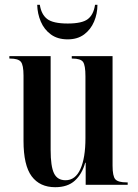

<svg xmlns="http://www.w3.org/2000/svg" viewBox="-20 -770 574 800"><path d="M210 10Q146 10 112 -35.5Q78 -81 78 -183V-455Q78 -499 67 -512.5Q56 -526 22 -526H19V-536H191V-145Q191 -77 205 -48Q219 -19 253 -19Q294 -19 315 -65.5Q336 -112 336 -194V-452Q336 -498 326 -512Q316 -526 281 -526H279V-536H449V-80Q449 -36 460.5 -23Q472 -10 508 -10H512V0H337V-92H335Q322 -45 292 -17.5Q262 10 210 10ZM262 -606Q220 -606 192 -626.5Q164 -647 150 -680Q136 -713 135 -750H146Q152 -710 176.5 -691Q201 -672 262 -672Q322 -672 346 -690.5Q370 -709 376 -750H386Q386 -713 372 -680Q358 -647 330.5 -626.5Q303 -606 262 -606Z"/></svg>

Font: Noto Serif Display ExtraCondensed SemiBold
Style: Regular
Weight: 600
Width: 2
Designer: Monotype Design Team
Foundry: Monotype Imaging Inc.
Version: Version 2.009